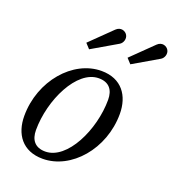

<svg xmlns="http://www.w3.org/2000/svg" viewBox="-128 -786 817 897"><g transform="rotate(20 281.0 -337.5)"><path d="M544 -618.5C560 -628 567 -651 557.5 -667.5C548 -684 522.5 -693.5 501.5 -673L395.5 -569.5L418 -545ZM339 -618.5C355 -628 362 -651 352.5 -667.5C343 -684 317.5 -693.5 296.5 -673L190.5 -569.5L213 -545ZM183.5 10C324.5 10 451.5 -135 451.5 -310C451.5 -400 404 -470 303 -470C162 -470 35 -324.5 35 -149.5C35 -59.5 82.5 10 183.5 10ZM183.5 -26C132.5 -26 109 -57 109 -106C109 -255 194 -433.5 303 -433.5C354 -433.5 377.5 -402.5 377.5 -353.5C377.5 -204.5 292.5 -26 183.5 -26Z"/></g></svg>

Font: Bodoni* 06pt
Style: Italic
Weight: 400
Italic angle: -13°
Version: Version 2.3